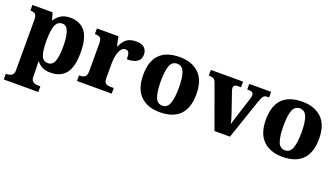

<svg xmlns="http://www.w3.org/2000/svg" viewBox="-65 -1078 3206 1831"><g transform="rotate(20 1537.5 -162.5)"><path d="M11 225V167H24Q36 167 51.5 163Q67 159 79 145.5Q91 132 91 105V-407Q91 -454 74.5 -466.5Q58 -479 32 -479H25V-536H230L251 -463H255Q277 -499 314 -522.5Q351 -546 408 -546Q508 -546 560.5 -478.5Q613 -411 613 -265Q613 -120 561 -54Q509 12 406 12Q355 12 322.5 -4.5Q290 -21 268 -50H263Q264 -24 265.5 4Q267 32 267 60V103Q267 131 278.5 145Q290 159 306 163Q322 167 333 167H362V225ZM354 -65Q399 -65 418 -113.5Q437 -162 437 -263Q437 -360 418 -413.5Q399 -467 357 -467Q304 -467 285.5 -413.5Q267 -360 267 -265Q267 -162 285 -113.5Q303 -65 354 -65Z M672 0V-57H677Q711 -57 730.5 -69.5Q750 -82 750 -129V-411Q750 -455 733 -467Q716 -479 683 -479H680V-536H898L918 -442H923Q948 -498 982.5 -523Q1017 -548 1077 -548Q1135 -548 1161 -521.5Q1187 -495 1187 -454Q1187 -403 1149.5 -380Q1112 -357 1049 -357Q1049 -398 1040.5 -420Q1032 -442 1004 -442Q977 -442 960 -416.5Q943 -391 934.5 -352.5Q926 -314 926 -276V-124Q926 -80 944 -68.5Q962 -57 991 -57H1025V0Z M1514 10Q1389 10 1317.5 -60Q1246 -130 1246 -271Q1246 -411 1314.5 -480.5Q1383 -550 1517 -550Q1642 -550 1714 -480.5Q1786 -411 1786 -271Q1786 -130 1717 -60Q1648 10 1514 10ZM1516 -57Q1567 -57 1587.5 -111.5Q1608 -166 1608 -271Q1608 -376 1587 -429Q1566 -482 1515 -482Q1464 -482 1444 -429Q1424 -376 1424 -271Q1424 -166 1444.5 -111.5Q1465 -57 1516 -57Z M1911 -433Q1901 -460 1885.5 -469.5Q1870 -479 1836 -479V-536H2163V-479H2132Q2088 -479 2088 -447Q2088 -436 2091 -426Q2094 -416 2097 -407L2162 -218Q2172 -188 2179.5 -163Q2187 -138 2192 -114Q2196 -133 2202.5 -154.5Q2209 -176 2215 -194L2280 -398Q2285 -412 2287.5 -423Q2290 -434 2290 -447Q2290 -460 2279.5 -469.5Q2269 -479 2244 -479H2226V-536H2448V-479H2425Q2404 -479 2391.5 -464.5Q2379 -450 2364 -408L2225 0H2068Z M2759 10Q2634 10 2562.5 -60Q2491 -130 2491 -271Q2491 -411 2559.5 -480.5Q2628 -550 2762 -550Q2887 -550 2959 -480.5Q3031 -411 3031 -271Q3031 -130 2962 -60Q2893 10 2759 10ZM2761 -57Q2812 -57 2832.5 -111.5Q2853 -166 2853 -271Q2853 -376 2832 -429Q2811 -482 2760 -482Q2709 -482 2689 -429Q2669 -376 2669 -271Q2669 -166 2689.5 -111.5Q2710 -57 2761 -57Z"/></g></svg>

Font: Noto Serif Lao ExtraBold
Style: Regular
Weight: 800
Designer: Monotype Design Team
Foundry: Monotype Imaging Inc.
Version: Version 2.003; ttfautohint (v1.8.4.7-5d5b)